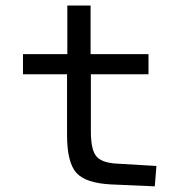

<svg xmlns="http://www.w3.org/2000/svg" viewBox="-20 -658 654 685"><path d="M219.2 -176.8V-393.1H62V-464.8H220.2V-638.2H303.2V-464.8H509.8V-393.1H304.2V-189Q304.2 -124 323.5 -100.6Q342.8 -77.1 397 -74.2L538.1 -65.9L532.2 6.8L377 0Q285.6 -4.4 252.4 -41.5Q219.2 -78.6 219.2 -176.8Z"/></svg>

Font: IntelOne Mono
Style: Regular
Weight: 400
Designer: Fred Shallcrass
Foundry: Frere-Jones Type LLC
Version: Version 1.200;hotconv 1.1.0;makeotfexe 2.6.0;FJTRelease1.2